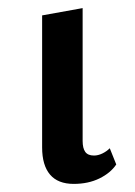

<svg xmlns="http://www.w3.org/2000/svg" viewBox="-20 -448 334 474"><path d="M162 6Q123 6 103.5 -17Q84 -40 84 -84V-410L184 -428V-100Q184 -82 190.5 -73Q197 -64 212 -64Q222 -64 232.5 -69Q243 -74 251 -82L267 -42Q253 -21 225.5 -7.5Q198 6 162 6Z"/></svg>

Font: Ysabeau Office SemiBold
Style: Regular
Weight: 600
Designer: Christian Thalmann (Catharsis Fonts)
Version: Version 2.001;gftools[0.9.30]; featfreeze: tnum,lnum,ss02